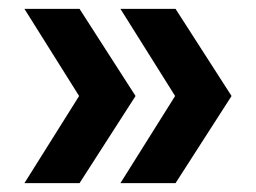

<svg xmlns="http://www.w3.org/2000/svg" viewBox="-20 -481 575 432"><path d="M251 -69 374 -265 251 -461H375L501 -265L375 -69ZM35 -69 158 -265 35 -461H159L285 -265L159 -69Z"/></svg>

Font: Prodigy Sans SemiBold
Style: Regular
Weight: 600
Designer: Wei Huang
Foundry: Wei Huang
Version: Version 1.003; ttfautohint (v1.8.3)